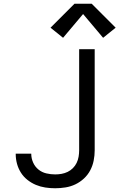

<svg xmlns="http://www.w3.org/2000/svg" viewBox="-20 -998 640 1026"><path d="M275 8Q248 8 222 4Q196 0 172 -10Q148 -20 127 -36.5Q106 -53 92 -75Q78 -97 71 -122.5Q64 -148 64 -174Q64 -175 64 -176Q64 -177 64 -177H147Q147 -177 147 -176.5Q147 -176 147 -176Q147 -152 157 -129.5Q167 -107 185.5 -92Q204 -77 227.5 -71.5Q251 -66 275 -66Q292 -66 309 -69Q326 -72 341.5 -79.5Q357 -87 369.5 -99.5Q382 -112 389.5 -127.5Q397 -143 400 -160.5Q403 -178 403 -195V-735H486V-195Q486 -167 480.5 -139.5Q475 -112 462 -87.5Q449 -63 428.5 -44Q408 -25 383 -13Q358 -1 330 3.5Q302 8 275 8ZM531 -796 424 -923 317 -796 250 -850 378 -978H470L598 -850Z"/></svg>

Font: Zed Sans Extended
Style: Regular
Weight: 400
Width: 7
Designer: Belleve Invis
Foundry: Belleve Invis
Version: Version 1.0.0; ttfautohint (v1.8.4)